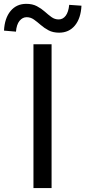

<svg xmlns="http://www.w3.org/2000/svg" viewBox="-70 -959 435 979"><path d="M100.6 0V-733.4H193V0ZM231.6 -792.4Q199.9 -792.4 177.6 -804.4Q155.2 -816.3 137.5 -831.9Q119.8 -847.4 102.9 -859.4Q86.1 -871.3 66 -871.3Q44.9 -871.3 29.6 -852.7Q14.4 -834 11.4 -797.6L-49.6 -802.9Q-46.4 -866.3 -16.2 -902.8Q14 -939.4 64.1 -939.4Q95.3 -939.4 118 -927.5Q140.7 -915.5 158.4 -899.7Q176.1 -883.8 192.6 -871.9Q209.1 -859.9 229.2 -859.9Q250.9 -859.9 265.1 -878.9Q279.2 -897.8 282.9 -934.3L345.4 -929.9Q342.2 -865.6 312 -829Q281.8 -792.4 231.6 -792.4Z"/></svg>

Font: Noto Sans HK Thin
Style: Regular
Weight: 100
Designer: Ryoko NISHIZUKA 西塚涼子 (kana, bopomofo & ideographs); Paul D. Hunt (Latin, Greek & Cyrillic); Sandoll Communications 산돌커뮤니
Foundry: Adobe
Version: Version 2.004-H2;hotconv 1.0.118;makeotfexe 2.5.65603